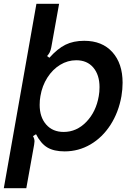

<svg xmlns="http://www.w3.org/2000/svg" viewBox="-32 -783 704 1007"><path d="M-12 204 159 -763H278L237 -535Q234 -519 229 -509Q224 -499 215 -489L227 -480Q270 -528 311.5 -548.5Q353 -569 410 -569Q504 -569 557.5 -509.5Q611 -450 611 -349Q611 -315 605 -279Q590 -194 547.5 -128Q505 -62 442.5 -25.5Q380 11 307 11Q251 11 216.5 -9.5Q182 -30 157 -79L141 -69Q149 -55 149 -42Q149 -38 147 -24L106 204ZM486 -279Q490 -300 490 -326Q490 -390 457.5 -428.5Q425 -467 368 -467Q323 -467 283.5 -443Q244 -419 216.5 -376Q189 -333 180 -279Q176 -258 176 -233Q176 -169 210 -130Q244 -91 302 -91Q370 -91 421 -144Q472 -197 486 -279Z"/></svg>

Font: Open Sauce Sans SemiBold Italic
Style: Regular
Weight: 600
Italic angle: -10°
Designer: Alfredo Marco Pradil
Foundry: Creative Sauce Fz LLC
Version: Version 1.477